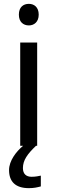

<svg xmlns="http://www.w3.org/2000/svg" viewBox="-20 -757 298 997"><path d="M130 -737C101 -737 78 -720 78 -681C78 -643 101 -625 130 -625C157 -625 181 -643 181 -681C181 -720 157 -737 130 -737ZM99 116C99 75 122 43 167 0H173V-536H85V0H100C64 30 27 78 27 126C27 185 59 220 130 220C156 220 173 216 192 211V155C181 157 166 161 144 161C116 161 99 146 99 116Z"/></svg>

Font: Noto Sans Mro
Style: Regular
Weight: 400
Designer: Monotype Design Team
Foundry: Monotype Imaging Inc.
Version: Version 2.001